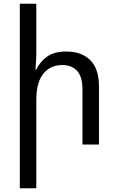

<svg xmlns="http://www.w3.org/2000/svg" viewBox="-20 -780 637 1036"><path d="M176 -760V-492Q176 -470 174.5 -449Q173 -428 171 -405H176Q195 -446 233.5 -474Q272 -502 337 -502Q421 -502 467.5 -455Q514 -408 514 -314V0H425V-297Q425 -365 396.5 -397Q368 -429 316 -429Q252 -429 214 -382.5Q176 -336 176 -241V236H87V-760Z"/></svg>

Font: Go Noto Kurrent-Regular
Style: Regular
Weight: 400
Designer: Monotype Design Team
Foundry: Monotype Imaging Inc.
Version: Version 2.012; ttfautohint (v1.8.4.7-5d5b)